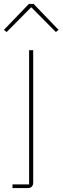

<svg xmlns="http://www.w3.org/2000/svg" viewBox="-44 -763 320 983"><path d="M20 181H105V-506H126V171C126 190 116 200 97 200H20ZM128 -743 256 -610 242 -599 116 -726 -10 -599 -24 -610 104 -743Z"/></svg>

Font: Plexus Sans Thin
Style: Regular
Weight: 250
Version: Version 2.001;PS 002.001;hotconv 1.0.70;makeotf.lib2.5.58329